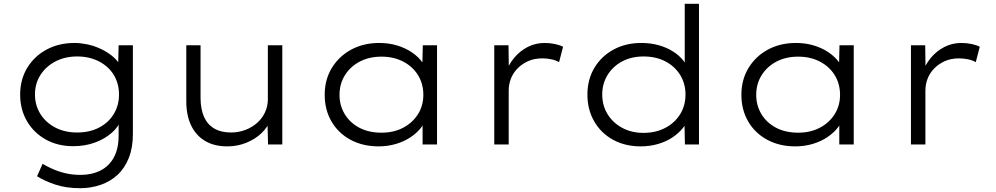

<svg xmlns="http://www.w3.org/2000/svg" viewBox="-20 -760 5241 1010"><path d="M402 230Q327 230 269.5 210.5Q212 191 175 167L204 102Q226 115 256 128.5Q286 142 323 151Q360 160 404 160Q463 160 508.5 137Q554 114 579 68Q604 22 604 -47V-131L617 -133Q605 -94 568 -61.5Q531 -29 479 -10Q427 9 365 9Q284 9 221 -26Q158 -61 122 -122.5Q86 -184 86 -262Q86 -342 123.5 -403.5Q161 -465 225.5 -499.5Q290 -534 372 -534Q402 -534 435 -527.5Q468 -521 498.5 -508Q529 -495 555 -477Q581 -459 599 -436.5Q617 -414 623 -389L601 -391L604 -522H679V-54Q679 17 657.5 71Q636 125 598 160Q560 195 509 212.5Q458 230 402 230ZM386 -63Q451 -63 500.5 -88.5Q550 -114 578 -159.5Q606 -205 606 -262Q606 -321 578.5 -366Q551 -411 500.5 -437Q450 -463 386 -463Q322 -463 272 -437Q222 -411 193 -366Q164 -321 164 -263Q164 -206 192.5 -160.5Q221 -115 271 -89Q321 -63 386 -63Z M1176 10Q1107 10 1059 -18.5Q1011 -47 985.5 -100Q960 -153 960 -227V-522H1035V-246Q1035 -187 1053 -146Q1071 -105 1107 -84Q1143 -63 1195 -63Q1235 -63 1270.5 -76.5Q1306 -90 1332.5 -113.5Q1359 -137 1374 -169Q1389 -201 1389 -237V-522H1465V0H1390L1387 -118L1400 -124Q1388 -91 1356 -60Q1324 -29 1277 -9.5Q1230 10 1176 10Z M1972 10Q1888 10 1823.5 -25Q1759 -60 1723.5 -121.5Q1688 -183 1688 -261Q1688 -341 1725.5 -402.5Q1763 -464 1827.5 -499Q1892 -534 1975 -534Q2026 -534 2070 -520.5Q2114 -507 2147.5 -484Q2181 -461 2202 -432Q2223 -403 2226 -375L2201 -381L2204 -522H2279V0H2203V-139L2223 -150Q2219 -120 2197 -91Q2175 -62 2141 -39Q2107 -16 2063.5 -3Q2020 10 1972 10ZM1987 -62Q2051 -62 2100.5 -88Q2150 -114 2178.5 -159Q2207 -204 2207 -261Q2207 -319 2179 -364.5Q2151 -410 2101 -436Q2051 -462 1987 -462Q1922 -462 1872.5 -436Q1823 -410 1794.5 -364.5Q1766 -319 1766 -261Q1766 -205 1793.5 -159.5Q1821 -114 1870.5 -88Q1920 -62 1987 -62Z M2580 0V-522H2655L2657 -368L2640 -374Q2654 -419 2684.5 -455.5Q2715 -492 2756 -513Q2797 -534 2845 -534Q2873 -534 2899 -528.5Q2925 -523 2942 -514L2921 -433Q2902 -444 2878 -448.5Q2854 -453 2834 -453Q2791 -453 2758.5 -438.5Q2726 -424 2702.5 -400Q2679 -376 2667.5 -346Q2656 -316 2656 -283V0Z M3351 10Q3268 10 3204.5 -25Q3141 -60 3105.5 -122Q3070 -184 3070 -262Q3070 -342 3107 -403.5Q3144 -465 3208 -499.5Q3272 -534 3353 -534Q3403 -534 3445.5 -522Q3488 -510 3521.5 -488.5Q3555 -467 3576.5 -439Q3598 -411 3606 -380L3582 -387V-740H3657V0H3583L3580 -139L3601 -144Q3594 -113 3571.5 -85.5Q3549 -58 3515.5 -36Q3482 -14 3439.5 -2Q3397 10 3351 10ZM3365 -61Q3429 -61 3479 -87Q3529 -113 3557.5 -158.5Q3586 -204 3586 -263Q3586 -320 3558 -365.5Q3530 -411 3480.5 -437Q3431 -463 3365 -463Q3302 -463 3253 -437Q3204 -411 3176 -365.5Q3148 -320 3148 -263Q3148 -205 3176 -159.5Q3204 -114 3253 -87.5Q3302 -61 3365 -61Z M4164 10Q4080 10 4015.5 -25Q3951 -60 3915.5 -121.5Q3880 -183 3880 -261Q3880 -341 3917.5 -402.5Q3955 -464 4019.5 -499Q4084 -534 4167 -534Q4218 -534 4262 -520.5Q4306 -507 4339.5 -484Q4373 -461 4394 -432Q4415 -403 4418 -375L4393 -381L4396 -522H4471V0H4395V-139L4415 -150Q4411 -120 4389 -91Q4367 -62 4333 -39Q4299 -16 4255.5 -3Q4212 10 4164 10ZM4179 -62Q4243 -62 4292.5 -88Q4342 -114 4370.5 -159Q4399 -204 4399 -261Q4399 -319 4371 -364.5Q4343 -410 4293 -436Q4243 -462 4179 -462Q4114 -462 4064.5 -436Q4015 -410 3986.5 -364.5Q3958 -319 3958 -261Q3958 -205 3985.5 -159.5Q4013 -114 4062.5 -88Q4112 -62 4179 -62Z M4772 0V-522H4847L4849 -368L4832 -374Q4846 -419 4876.5 -455.5Q4907 -492 4948 -513Q4989 -534 5037 -534Q5065 -534 5091 -528.5Q5117 -523 5134 -514L5113 -433Q5094 -444 5070 -448.5Q5046 -453 5026 -453Q4983 -453 4950.5 -438.5Q4918 -424 4894.5 -400Q4871 -376 4859.5 -346Q4848 -316 4848 -283V0Z"/></svg>

Font: Lexend Giga Light
Style: Regular
Weight: 300
Version: Version 1.007